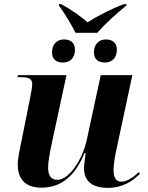

<svg xmlns="http://www.w3.org/2000/svg" viewBox="-20 -900 717 930"><path d="M346 -741H451C487 -782 544 -835 592 -873L593 -880H580C518 -857 444 -818 404 -792C374 -818 330 -851 276 -880H266L265 -873C289 -843 328 -777 346 -741ZM285 -597C313 -597 343 -613 343 -660C343 -693 321 -709 290 -709C254 -709 232 -684 232 -646C232 -613 253 -597 285 -597ZM488 -597C516 -597 546 -613 546 -660C546 -693 524 -709 493 -709C457 -709 435 -684 435 -646C435 -613 456 -597 488 -597ZM502 10C577 10 625 -25 658 -59L652 -66C627 -42 595 -20 568 -20C543 -20 530 -39 530 -76C530 -99 536 -140 542 -167L621 -536H468L400 -221C380 -130 316 -29 258 -29C226 -29 213 -51 213 -89C213 -114 221 -160 229 -197L302 -536H67L65 -526H83C121 -526 136 -518 136 -491C136 -480 132 -458 127 -431L83 -212C76 -178 66 -135 66 -102C66 -43 94 9 180 9C276 9 343 -46 389 -158H395C392 -143 387 -97 387 -84C387 -33 416 10 502 10Z"/></svg>

Font: Noto Serif Display
Style: Bold Italic
Weight: 700
Italic angle: -12°
Designer: Monotype Design Team
Foundry: Monotype Imaging Inc.
Version: Version 2.009